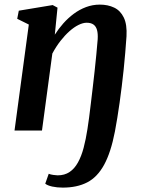

<svg xmlns="http://www.w3.org/2000/svg" viewBox="-20 -580 647 853"><path d="M258.5 253.5Q233.5 253.5 212 248.8Q190.5 244 181 236L196.5 192Q204.5 195.5 217 197.2Q229.5 199 236 199Q267 199 289 184.2Q311 169.5 326.2 142Q341.5 114.5 351.5 76.8Q361.5 39 368.5 -6.5Q372 -28.5 375.8 -57.2Q379.5 -86 383.5 -119.5Q387.5 -153 391.8 -189.2Q396 -225.5 400.2 -262.5Q404.5 -299.5 407.8 -336Q411 -372.5 414 -405.5Q415.5 -430.5 411 -446.8Q406.5 -463 395.2 -471Q384 -479 365 -479Q348.5 -479 328.8 -469.2Q309 -459.5 288.5 -441.2Q268 -423 248.5 -398Q229 -373 212.5 -342L166.5 0H44.5L108 -471L56.5 -496.5L63.5 -532.5L214 -557.5L235.5 -546L223.5 -426Q240 -452 261.2 -476Q282.5 -500 307.8 -518.8Q333 -537.5 362.2 -548.5Q391.5 -559.5 423.5 -559.5Q459.5 -559.5 487.2 -546.2Q515 -533 530 -502Q545 -471 542 -418.5Q539.5 -383.5 536.5 -346.5Q533.5 -309.5 529.5 -271.8Q525.5 -234 521 -197Q516.5 -160 511.5 -124.5Q506.5 -89 501.2 -56.5Q496 -24 490.5 4.5Q472.5 97.5 442.5 152.2Q412.5 207 367.5 230.2Q322.5 253.5 258.5 253.5Z"/></svg>

Font: Merriweather 36pt SemiBold
Style: Italic
Weight: 600
Italic angle: -7.8°
Version: Version 2.101